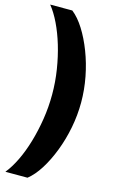

<svg xmlns="http://www.w3.org/2000/svg" viewBox="-147 -792 651 1098"><g transform="rotate(15 179.0 -243.0)"><path d="M6 252Q36 215 62 161.5Q88 108 107.5 42Q127 -24 138.5 -96.5Q150 -169 150 -244Q150 -318 138.5 -390.5Q127 -463 107.5 -528Q88 -593 62 -647Q36 -701 6 -738H137Q175 -708 208 -655.5Q241 -603 267 -535.5Q293 -468 307.5 -393Q322 -318 322 -243Q322 -168 307.5 -93Q293 -18 267 49.5Q241 117 208 169.5Q175 222 137 252Z"/></g></svg>

Font: Gantari Black
Style: Regular
Weight: 900
Version: Version 1.000